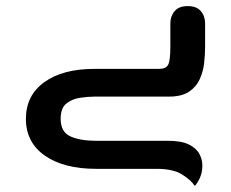

<svg xmlns="http://www.w3.org/2000/svg" viewBox="-20 -317 758 630"><path d="M619 293Q607 274 577.5 255.5Q548 237 494 237H296Q189 237 127 193.5Q65 150 65 73Q65 -4 125.5 -47.5Q186 -91 290 -91H502Q525 -91 532 -105Q539 -119 539 -165V-240Q539 -264 553 -280.5Q567 -297 596 -297Q625 -297 639 -280.5Q653 -264 653 -240V-165Q653 -140 650 -111.5Q647 -83 635.5 -57.5Q624 -32 600 -16Q576 0 534 0H290Q268 0 242 4Q216 8 197.5 23Q179 38 179 73Q179 116 211 130.5Q243 145 296 145H532Q576 145 600.5 157.5Q625 170 634.5 188.5Q644 207 644 226Q644 250 635 268.5Q626 287 619 293Z"/></svg>

Font: El Messiri SemiBold
Style: Regular
Weight: 600
Designer: Mohamed Gaber
Foundry: Kief Type Foundry
Version: Version 2.020; ttfautohint (v1.8.3)